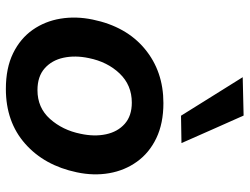

<svg xmlns="http://www.w3.org/2000/svg" viewBox="-116 -702 830 638"><g transform="rotate(90 299.0 -383.0)"><path d="M275.5 12.5Q206 12.5 157 -11.5Q108 -35.5 79.2 -76.5Q50.5 -117.5 42 -169Q33.5 -220.5 45 -276Q68 -387.5 142.5 -449.2Q217 -511 322.5 -511Q390 -511 439 -487.5Q488 -464 517.2 -423.2Q546.5 -382.5 555.5 -330.8Q564.5 -279 552.5 -223Q530 -115.5 457.5 -51.5Q385 12.5 275.5 12.5ZM279.5 -92.5Q338 -92.5 375.2 -134.2Q412.5 -176 424.5 -235.5Q434.5 -281.5 426.2 -320.2Q418 -359 391.5 -382.5Q365 -406 321 -406Q263 -406 224.2 -365.5Q185.5 -325 173 -263Q163.5 -218 171.8 -179.2Q180 -140.5 207 -116.5Q234 -92.5 279.5 -92.5ZM364.5 -569.5Q334 -619 301.5 -670.5Q269 -722 236.5 -774.5L364 -777.5Q387 -726 409.8 -674.5Q432.5 -623 455.5 -571Z"/></g></svg>

Font: Commissioner SemiBold
Style: Italic
Weight: 600
Italic angle: -12°
Designer: Kostas Bartsokas
Foundry: Kostas Bartsokas
Version: Version 1.000; ttfautohint (v1.8.3)